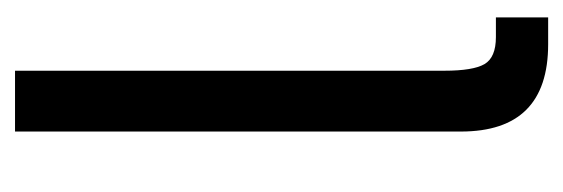

<svg xmlns="http://www.w3.org/2000/svg" viewBox="-273 -495 768 262"><g transform="rotate(-90 111.0 -364.0)"><path d="M181.6 0Q62.5 0 62.5 -119.1V-727.5H145.5V-141.6Q145.5 -102.5 154.5 -86.9Q163.6 -71.3 191.4 -71.3H218.3V0Z"/></g></svg>

Font: Inter Display
Style: Regular
Weight: 400
Designer: Rasmus Andersson
Foundry: rsms
Version: Version 4.000;git-37864ae